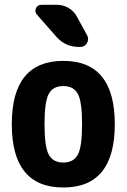

<svg xmlns="http://www.w3.org/2000/svg" viewBox="-20 -790 540 819"><path d="M188 -130.4Q206.1 -96.7 250 -96.7Q293.9 -96.7 312 -130.4Q330.1 -164.1 330.1 -260.3Q330.1 -356.4 312 -389.6Q293.9 -422.9 250 -422.9Q206.1 -422.9 188 -389.6Q169.9 -356.4 169.9 -260.3Q169.9 -164.1 188 -130.4ZM30.3 -260.3Q30.3 -530.3 250 -530.3Q469.7 -530.3 469.7 -260.3Q469.7 9.8 250 9.8Q30.3 9.8 30.3 -260.3ZM222.7 -769.5Q249 -769.5 272 -756.3Q294.9 -743.2 307.6 -719.7L351.6 -639.6Q360.4 -623 351.1 -606.4Q341.8 -589.8 323.2 -589.8H317.4Q259.8 -589.8 221.7 -631.8L137.7 -727.5Q127 -739.3 133.3 -754.4Q139.6 -769.5 157.2 -769.5Z"/></svg>

Font: Rounded Mgen+ 1m bold
Style: Bold
Weight: 700
Designer: [Source Han Sans]
Ryoko NISHIZUKA  (kana & ideographs); Paul D. Hunt (Latin, Greek & Cyrillic); Wenlong ZHANG  (bopomofo
Version: Version 1.059.20150602